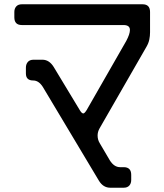

<svg xmlns="http://www.w3.org/2000/svg" viewBox="-20 -772 768 897"><path d="M442 72Q462 105 495 105H558Q575 105 584 95Q593 85 593 69V45Q593 9 558 9H541Q513 9 493 -23L446 -103Q436 -119 436 -139Q436 -156 445 -172L664 -553Q674 -570 677.5 -587Q681 -604 681 -621V-716Q681 -752 646 -752H82Q65 -752 56 -742Q47 -732 47 -716V-691Q47 -655 82 -655H557Q587 -655 587 -632Q587 -613 570 -581L385 -258Q375 -242 369 -242Q362 -242 353 -257L231 -459Q210 -493 178 -493H137Q119 -493 110 -482.5Q101 -472 101 -456V-429Q101 -396 135 -396Q161 -396 180 -366Z"/></svg>

Font: WDXL Lubrifont SC
Style: Regular
Weight: 400
Designer: [WDXL Lubrifont] Copyright 2020-2022 (c) NightFurySL2001, Skr-ZERO; [ZCOOL QingKe HuangYou] Copyright 2018-2022 (c) The 
Version: Version 2.001;hotconv 1.1.1;makeotfexe 2.6.0